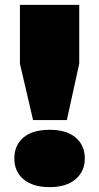

<svg xmlns="http://www.w3.org/2000/svg" viewBox="-20 -760 408 790"><path d="M116 -266 62 -498V-740H306V-498L255 -266ZM184 10Q116 10 77.5 -21.8Q39 -53.5 39 -108Q39 -163 76.8 -194.5Q114.5 -226 184 -226Q254 -226 291.5 -193.8Q329 -161.5 329 -108Q329 -55 290.8 -22.5Q252.5 10 184 10Z"/></svg>

Font: Encode Sans Expanded Black
Style: Regular
Weight: 900
Width: 7
Designer: Multiple Designers
Foundry: Impallari Type
Version: Version 3.000; ttfautohint (v1.8.3) -l 8 -r 50 -G 200 -x 14 